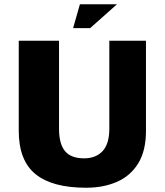

<svg xmlns="http://www.w3.org/2000/svg" viewBox="-20 -858 773 901"><path d="M384 23Q225 23 146.5 -41Q68 -105 68 -244V-667H257V-254Q257 -183 285 -149Q313 -115 375 -115Q430 -115 461.5 -149Q493 -183 493 -254V-667H665V-244Q665 -151 629 -92Q593 -33 529.5 -5Q466 23 384 23ZM323 -726 355 -838H529L403 -726Z"/></svg>

Font: Maven Pro ExtraBold
Style: Regular
Weight: 800
Designer: Joe Prince
Foundry: Joe Prince
Version: Version 2.100